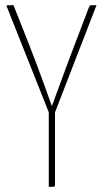

<svg xmlns="http://www.w3.org/2000/svg" viewBox="-20 -720 397 740"><path d="M352 -700C327 -700 326 -700 324 -695L269 -551C233 -457 180 -311 180 -311C180 -311 128 -458 91 -551L32 -700C10 -700 5 -700 5 -697C5 -697 6 -696 6 -695L168 -287V0C192 0 192 0 192 -10V-287Z"/></svg>

Font: Yanone Kaffeesatz Extra Light
Style: Regular
Weight: 200
Designer: Yanone (Cyrillic: Daniel Pouzeot & Huerta Tipografica)
Foundry: Yanone
Version: Version 1.100;PS 001.100;hotconv 1.0.70;makeotf.lib2.5.58329